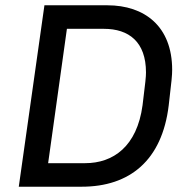

<svg xmlns="http://www.w3.org/2000/svg" viewBox="-20 -706 717 726"><path d="M386 -686H148L51 0H289C470 0 593 -99 618 -308C629 -402 631 -421 631 -442C631 -607 526 -686 386 -686ZM373 -597C467 -597 532 -548 532 -432C532 -415 530 -397 519 -308C498 -152 408 -89 302 -89H162L233 -597Z"/></svg>

Font: Chivo
Style: Italic
Weight: 400
Italic angle: -8°
Designer: Hector Gatti
Foundry: Omnibus-Type
Version: Version 1.003;PS 001.003;hotconv 1.0.70;makeotf.lib2.5.58329